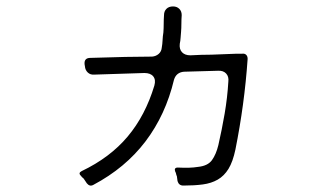

<svg xmlns="http://www.w3.org/2000/svg" viewBox="-20 -578 1040 597"><path d="M250 -8 242 -20Q240 -22 240 -23L234 -28Q234 -29 232 -31Q222 -40 234 -46Q322 -88 377 -153.5Q432 -219 460 -312Q465 -330 456.5 -340.5Q448 -351 429 -351L273 -346Q261 -345 253 -352.5Q245 -360 244 -372L243 -378Q241 -398 261 -398L369 -401L453 -402Q465 -403 473.5 -410.5Q482 -418 483 -430Q485 -441 485.5 -453Q486 -465 488 -477Q489 -490 489 -503.5Q489 -517 490 -531Q490 -543 497.5 -550.5Q505 -558 518 -558Q530 -558 537.5 -550.5Q545 -543 545 -531Q544 -517 544 -504Q544 -491 543 -479Q542 -469 541.5 -460Q541 -451 539 -442Q537 -425 546 -415.5Q555 -406 572 -406Q589 -407 605.5 -407.5Q622 -408 638 -408Q685 -410 716 -411H733Q741 -412 745.5 -407.5Q750 -403 750 -395Q745 -323 735.5 -253Q726 -183 712 -113Q704 -75 690.5 -53Q677 -31 657 -19.5Q637 -8 610.5 -4.5Q584 -1 550 -1Q536 -1 532 -15L530 -30Q528 -34 527.5 -37.5Q527 -41 525 -44Q520 -57 533 -57Q553 -56 568 -56.5Q583 -57 595 -59Q626 -62 639 -80Q652 -98 659 -127Q670 -175 678.5 -224.5Q687 -274 690 -324Q692 -340 683 -349.5Q674 -359 658 -358L552 -355Q528 -353 521 -330Q495 -221 432.5 -138.5Q370 -56 270 -3Q259 3 250 -8Z"/></svg>

Font: Higure Gothic
Style: Regular
Weight: 400
Designer: Yoshimichi Ohira
Foundry: Positype
Version: Version 1.000